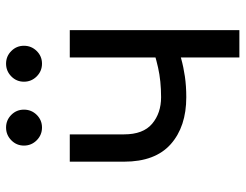

<svg xmlns="http://www.w3.org/2000/svg" viewBox="-106 -684 791 618"><g transform="rotate(-90 289.0 -375.5)"><path d="M284.7 -170.9Q189.9 -170.9 133.5 -220.9Q77.1 -271 77.1 -371.1V-545.9H165V-371.1Q165 -309.6 199.2 -280.8Q233.4 -252 284.7 -252Q336.9 -252 379.9 -261.7Q422.9 -271.5 465.8 -286.6V-205.6Q437.5 -195.3 409.4 -187.5Q381.3 -179.7 350.8 -175.3Q320.3 -170.9 284.7 -170.9ZM412.6 0V-545.9H500.5V0ZM392.6 -635.3Q368.7 -635.3 351.6 -652.3Q334.5 -669.4 334.5 -693.4Q334.5 -717.3 351.6 -734.1Q368.7 -751 392.6 -751Q416.5 -751 433.3 -734.1Q450.2 -717.3 450.2 -693.4Q450.2 -669.4 433.3 -652.3Q416.5 -635.3 392.6 -635.3ZM187 -635.3Q163.1 -635.3 146 -652.3Q128.9 -669.4 128.9 -693.4Q128.9 -717.3 146 -734.1Q163.1 -751 187 -751Q210.9 -751 227.8 -734.1Q244.6 -717.3 244.6 -693.4Q244.6 -669.4 227.8 -652.3Q210.9 -635.3 187 -635.3Z"/></g></svg>

Font: Inter Variable
Style: Regular
Weight: 400
Designer: Rasmus Andersson
Foundry: rsms
Version: Version 4.001;git-9221beed3